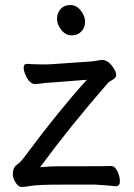

<svg xmlns="http://www.w3.org/2000/svg" viewBox="-20 -724 530 760"><path d="M258.3 -704.1Q282.7 -704.1 299.8 -682.1Q316.9 -660.2 316.9 -637.7Q316.9 -615.2 302.2 -599.6Q287.6 -584 263.7 -584Q239.7 -584 222.7 -605.5Q205.6 -627 205.6 -649.4Q205.6 -671.9 219.7 -688Q233.9 -704.1 258.3 -704.1ZM290.5 -65.9Q402.8 -65.9 418.9 -66.9H419.9Q434.6 -66.9 444.6 -46.4Q454.6 -25.9 454.6 -6.3Q454.6 13.2 438 13.2Q397 8.8 356.9 6.8H221.7Q131.8 6.8 104.7 11.5Q77.6 16.1 65.2 16.1Q52.7 16.1 41.7 -1.5Q30.8 -19 30.8 -33Q30.8 -46.9 34.7 -56.9Q38.6 -66.9 50.8 -75Q63 -83 86.9 -116.2Q210 -282.2 323.7 -408.2L190.9 -397.9Q164.6 -397 121.6 -391.1H119.6Q96.7 -391.1 80.6 -428.2Q73.7 -442.9 73.7 -457Q73.7 -471.2 86.9 -471.2H88.9Q114.7 -469.2 135.7 -469.2H168Q179.7 -469.2 189 -470.2L344.7 -481L381.8 -486.8H385.7Q411.6 -484.9 430.7 -452.1Q439.9 -439 439.9 -427.5Q439.9 -416 425.8 -408.4Q411.6 -400.9 406.7 -395Q256.8 -223.1 138.7 -62Q175.8 -65.9 213.9 -65.9Z"/></svg>

Font: LXGW WenKai GB Screen
Style: Regular
Weight: 400
Designer: LXGW / Fontworks Inc.
Foundry: LXGW / Fontworks Inc.
Version: Version 1.321;February 19, 2024;FontCreator 14.0.0.2901 64-b